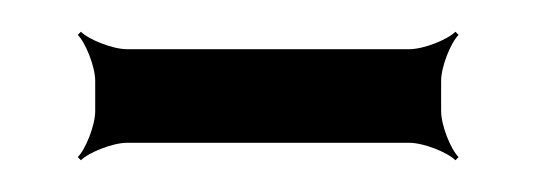

<svg xmlns="http://www.w3.org/2000/svg" viewBox="-20 -680 338 121"><path d="M258 -610V-629C258 -638 264 -653 269 -658L267 -660C262 -655 247 -649 238 -649H60C51 -649 36 -655 31 -660L29 -658C34 -653 40 -638 40 -629V-610C40 -601 34 -586 29 -581L31 -579C36 -584 51 -590 60 -590H238C247 -590 262 -584 267 -579L269 -581C264 -586 258 -601 258 -610Z"/></svg>

Font: Gamestation Storm
Style: Regular
Weight: 400
Designer: Jonas Hecksher
Foundry: Jonas Hecksher, Playtypeª, e-types AS
Version: Version 1.003